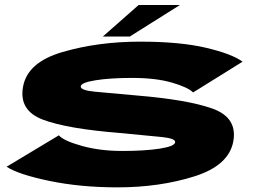

<svg xmlns="http://www.w3.org/2000/svg" viewBox="-20 -762 1074 786"><path d="M461 5Q309 5 181.8 -21.5Q54.5 -48 7 -79.5L221 -208Q240.5 -185.5 314.8 -164.8Q389 -144 480.5 -144Q572.5 -144 633.8 -153.5Q695 -163 697 -179.5Q697.5 -180.5 697 -182Q695 -195.5 643 -201Q586.5 -207 471.5 -217.5Q253.5 -235 155.5 -272.2Q57.5 -309.5 74 -405Q91 -507 236.5 -549.2Q382 -591.5 553.5 -591.5Q716.5 -591.5 823 -566.5Q929.5 -541.5 973 -509.5L770.5 -383.5Q750 -404.5 684 -423.8Q618 -443 521 -443Q431.5 -443 371.8 -433.5Q312 -424 310.5 -408.5Q310 -407.5 310.5 -406.5Q312.5 -392 369.5 -386.5Q431 -380.5 541 -371Q746 -354 848.8 -317.8Q951.5 -281.5 935.5 -185.5Q918.5 -85 775.8 -40Q633 5 461 5ZM401 -612.5 547.5 -741.5H716.5L511.5 -612.5Z"/></svg>

Font: Anybody UltraExpanded ExtraBold
Style: Italic
Weight: 800
Width: 9
Italic angle: -10°
Designer: Tyler Finck
Foundry: Etcetera Type Company
Version: Version 1.010; ttfautohint (v1.8.3) -l 8 -r 50 -G 200 -x 14 